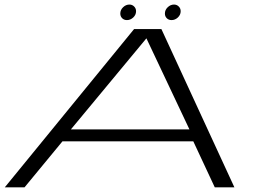

<svg xmlns="http://www.w3.org/2000/svg" viewBox="-20 -802 1138 822"><path d="M0.5 0 554 -677.5H671L983.5 0H899.5L807.5 -197H247.5L85 0ZM283.5 -248H791L607 -637.5H606.5ZM523.5 -716Q511 -716 503 -724Q495 -732 495 -744Q495 -759.5 507 -771Q519 -782.5 534 -782.5Q546 -782.5 554.2 -774.2Q562.5 -766 562.5 -754Q562.5 -738.5 550.5 -727.2Q538.5 -716 523.5 -716ZM714.5 -716Q702 -716 694 -724Q686 -732 686 -744Q686 -759.5 698 -771Q710 -782.5 725 -782.5Q737 -782.5 745.2 -774.2Q753.5 -766 753.5 -754Q753.5 -738.5 741.5 -727.2Q729.5 -716 714.5 -716Z"/></svg>

Font: Anybody UltraExpanded Light
Style: Italic
Weight: 300
Width: 9
Italic angle: -10°
Designer: Tyler Finck
Foundry: Etcetera Type Company
Version: Version 1.010; ttfautohint (v1.8.3) -l 8 -r 50 -G 200 -x 14 